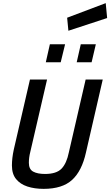

<svg xmlns="http://www.w3.org/2000/svg" viewBox="-20 -1193 703 1224"><path d="M367 -796H272L298 -911H395ZM564 -796H469L495 -911H591ZM258 11Q200 11 154.5 -4Q109 -19 82.5 -51.5Q56 -84 56 -138Q56 -185 68 -240L171 -686H280L173 -224Q164 -189 164 -155Q164 -114 191.5 -99Q219 -84 267 -84Q340 -84 372.5 -118Q405 -152 419 -222L526 -686H635L528 -221Q502 -103 439.5 -46Q377 11 258 11ZM416 -997 408 -1080 654 -1173 663 -1078Z"/></svg>

Font: Storia Sans SemiBold
Style: Italic
Weight: 600
Italic angle: -13°
Designer: Campivisivi
Foundry: Accademia di Belle Arti di Urbino and students of MA course of Visual design
Version: Version 60.001;May 25, 2020;FontCreator 12.0.0.2522 64-bit